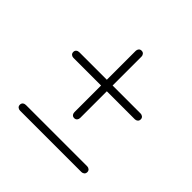

<svg xmlns="http://www.w3.org/2000/svg" viewBox="-143 -762 812 812"><g transform="rotate(45 262.5 -356.5)"><path d="M63.5 -420.5Q63.5 -428.5 69 -433Q74.5 -437.5 82.5 -437.5H449Q456 -437.5 461.5 -433Q467 -428.5 467 -420.5Q467 -412 461.5 -407.5Q456 -403 449 -403H82Q74.5 -403 69 -407.5Q63.5 -412 63.5 -420.5ZM264 -225Q256 -225 251.5 -230.5Q247 -236 247 -244V-610.5Q247 -617.5 251.5 -623Q256 -628.5 264 -628.5Q272.5 -628.5 277 -623Q281.5 -617.5 281.5 -610.5V-243.5Q281.5 -236 277 -230.5Q272.5 -225 264 -225ZM61.5 -103Q61.5 -111 67 -115.5Q72.5 -120 80.5 -120H447Q454 -120 459.5 -115.5Q465 -111 465 -103Q465 -94.5 459.5 -90Q454 -85.5 447 -85.5H80Q72.5 -85.5 67 -90Q61.5 -94.5 61.5 -103Z"/></g></svg>

Font: Fraunces 60pt
Style: Regular
Weight: 400
Version: Version 1.000;[b76b70a41]